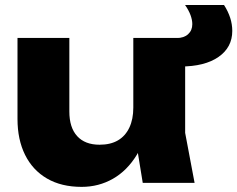

<svg xmlns="http://www.w3.org/2000/svg" viewBox="-20 -721 936 757"><path d="M301.8 15.8Q222 15.8 165.4 -17.1Q108.8 -50 78.9 -110.3Q49 -170.6 49 -251.8V-571.4H253.4V-281.4Q253.4 -218 284.3 -184.2Q315.2 -150.4 372.6 -150.4Q415.6 -150.4 444.9 -167.5Q474.2 -184.6 489.9 -217.7Q505.6 -250.8 505.6 -296.6L568.6 -263.8Q557.6 -173.2 519.5 -110.7Q481.4 -48.2 425.3 -16.2Q369.2 15.8 301.8 15.8ZM542.8 0 505.6 -228.6V-571.4H710V-197.2L747.2 0ZM895.8 -599.2Q895.8 -534.2 841.5 -496.5Q787.2 -458.8 691.6 -458.8Q688 -458.8 682.2 -458.8Q676.4 -458.8 673.2 -458.8V-571Q675.2 -571 675.2 -571Q675.2 -571 676.2 -571Q705 -571 721.6 -586.1Q738.2 -601.2 738.2 -625.8Q738.2 -642.4 731.1 -661.6Q724 -680.8 709.6 -701.4H863.2Q895.8 -650.8 895.8 -599.2Z"/></svg>

Font: Unbounded
Style: Regular
Weight: 400
Designer: Luke Prowse, Jean-Baptiste Morizot, Fátima Lázaro, Florian Runge
Foundry: NaN
Version: Version 1.701;gftools[0.9.28.dev5+ged2979d]